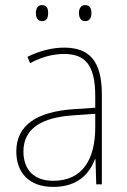

<svg xmlns="http://www.w3.org/2000/svg" viewBox="-20 -724 498 754"><path d="M121 -673C121 -656 127 -641 145 -641C164 -641 169 -655 169 -673C169 -690 164 -704 145 -704C127 -704 121 -689 121 -673ZM290 -673C290 -656 297 -641 314 -641C333 -641 339 -655 339 -673C339 -690 333 -704 314 -704C297 -704 290 -689 290 -673ZM232 -537C182 -537 133 -523 88 -501L98 -476C147 -502 190 -512 232 -512C316 -512 354 -467 354 -347V-301L266 -295C127 -285 44 -234 44 -129C44 -49 91 10 189 10C286 10 331 -42 353 -99H355L358 0H380V-353C380 -483 332 -537 232 -537ZM267 -271 354 -277V-220C353 -98 304 -14 189 -14C114 -14 72 -57 72 -129C72 -220 145 -263 267 -271Z"/></svg>

Font: Noto Sans Devanagari SemiCondensed Thin
Style: Regular
Weight: 100
Width: 4
Designer: Jelle Bosma - Monotype Design Team
Foundry: Monotype Imaging Inc.
Version: Version 2.004